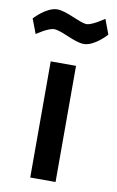

<svg xmlns="http://www.w3.org/2000/svg" viewBox="-124 -768 495 814"><g transform="rotate(10 123.0 -361.0)"><path d="M263 -718C263 -718 212 -682 188 -682C159 -682 97 -722 56 -722C9 -722 -41 -666 -41 -666L-17 -603C-17 -603 31 -637 57 -637C90 -637 149 -597 191 -597C237 -597 287 -654 287 -654L263 -718ZM175 -500V0H66V-500Z"/></g></svg>

Font: RazerF5 SemiBold
Style: Regular
Weight: 600
Foundry: Razer Inc.
Version: Version 2